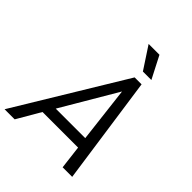

<svg xmlns="http://www.w3.org/2000/svg" viewBox="-272 -1024 1157 1157"><g transform="rotate(45 306.0 -446.0)"><path d="M-26.4 0 392.1 -689.9H451.2L549.8 0H468.3L450.2 -149.9H147L59.6 0ZM189 -220.7H440.4L398.4 -576.2ZM402.3 -750 309.1 -892.1H401.4L474.6 -750Z"/></g></svg>

Font: Acari Sans
Style: Italic
Weight: 400
Italic angle: -13°
Designer: Alfredo Marco Pradil and Stefan Peev
Foundry: Hanken Design Co.
Version: Version 1.045;January 11, 2019;FontCreator 11.5.0.2425 64-bi